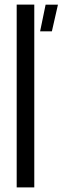

<svg xmlns="http://www.w3.org/2000/svg" viewBox="-20 -820 274 840"><path d="M53 0V-800H130V0ZM155.5 -683 179.5 -799.5H233.5L207 -683Z"/></svg>

Font: Big Shoulders Display Thin Medium
Style: Regular
Weight: 500
Version: Version 2.002